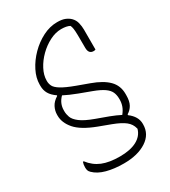

<svg xmlns="http://www.w3.org/2000/svg" viewBox="-230 -832 1059 1195"><g transform="rotate(-30 300.0 -235.0)"><path d="M300 200Q375 200 421 175.5Q467 151 480 105L479 101Q471 68 443 45.5Q415 23 357 1L271 -31Q171 -69 130.5 -116Q90 -163 90 -214V-221Q90 -249 103.5 -275.5Q117 -302 149 -322L150 -326Q118 -348 104 -372.5Q90 -397 90 -428V-438Q90 -485 115 -534.5Q140 -584 181.5 -626Q223 -668 274 -694Q325 -720 378 -720Q413 -720 434.5 -711Q456 -702 470 -688Q488 -670 494 -645Q500 -620 500 -596V-453Q494 -450 486 -450Q450 -450 450 -494Q450 -553 449.5 -585Q449 -617 446.5 -632.5Q444 -648 439 -658Q417 -670 378 -670Q337 -670 295 -648.5Q253 -627 218 -592.5Q183 -558 161.5 -517Q140 -476 140 -437V-434Q140 -415 148.5 -397.5Q157 -380 187.5 -361Q218 -342 283 -318L368 -287Q446 -259 485 -219.5Q524 -180 524 -121V-111Q524 -68 510 -43Q496 -18 472 -4L471 2Q524 42 524 94V99Q524 169 462 209.5Q400 250 300 250Q231 250 177 235.5Q123 221 92 190Q82 180 79.5 171Q77 162 77 150Q77 139 78.5 130.5Q80 122 83 113H89Q124 159 174 179.5Q224 200 300 200ZM454 -646Q453 -647 452 -648ZM368 -49Q410 -33 441 -17Q460 -41 467.5 -63Q475 -85 475 -108V-112Q475 -141 465.5 -162Q456 -183 430.5 -201Q405 -219 357 -237L271 -269Q213 -291 177 -310Q140 -273 140 -224V-216Q140 -196 148 -173.5Q156 -151 186.5 -127.5Q217 -104 283 -80Z"/></g></svg>

Font: Recursive Mn Csl St Lt
Style: Regular
Weight: 300
Monospace: yes
Version: Version 1.079;hotconv 1.0.112;makeotfexe 2.5.65598; ttfautoh